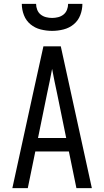

<svg xmlns="http://www.w3.org/2000/svg" viewBox="-20 -975 540 995"><path d="M44 0 151 -490 205 -735H295L456 0H376L337 -190H163L124 0ZM177 -260H323L276 -490Q269 -522 262.5 -554Q256 -586 250 -618Q244 -586 237.5 -554Q231 -522 224 -490ZM250 -815Q220 -815 190.5 -822.5Q161 -830 138 -849Q115 -868 104 -896.5Q93 -925 93 -955H167Q167 -939 173 -924Q179 -909 191 -899.5Q203 -890 218.5 -886Q234 -882 250 -882Q266 -882 281.5 -886Q297 -890 309 -899.5Q321 -909 327 -924Q333 -939 333 -955H407Q407 -925 396 -896.5Q385 -868 362 -849Q339 -830 309.5 -822.5Q280 -815 250 -815Z"/></svg>

Font: Iosevka Term
Style: Regular
Weight: 400
Monospace: yes
Designer: Belleve Invis
Foundry: Belleve Invis
Version: Version 30.0.1